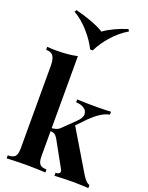

<svg xmlns="http://www.w3.org/2000/svg" viewBox="-189 -1155 964 1248"><g transform="rotate(20 292.5 -530.5)"><path d="M227 -783V-93Q227 -51 240.5 -36Q254 -21 287 -21V0Q268 -1 231.5 -2.5Q195 -4 157 -4Q118 -4 78.5 -2.5Q39 -1 19 0V-21Q54 -21 68.5 -36Q83 -51 83 -93V-663Q83 -708 69.5 -729.5Q56 -751 19 -751V-772Q51 -769 81 -769Q122 -769 159 -772.5Q196 -776 227 -783ZM553 -517V-497Q522 -491 491 -471Q460 -451 428 -420L351 -340L361 -359L532 -73Q543 -55 555 -41Q567 -27 584 -21V0Q569 -1 539 -2.5Q509 -4 479 -4Q442 -4 405 -2.5Q368 -1 350 0V-21Q370 -21 377 -30.5Q384 -40 375 -55L276 -234Q264 -253 252.5 -258.5Q241 -264 222 -265V-284Q243 -286 258.5 -291Q274 -296 287 -310L363 -384Q397 -416 397 -441Q397 -466 375.5 -481Q354 -496 319 -497V-517Q347 -516 380 -515Q413 -514 436 -514Q456 -514 478.5 -514.5Q501 -515 521 -515.5Q541 -516 553 -517ZM476 -1061 484 -1047Q427 -1014 379.5 -960.5Q332 -907 305 -851H287Q260 -906 212.5 -960Q165 -1014 108 -1047L116 -1061Q174 -1047 228.5 -1026.5Q283 -1006 316 -985Q344 -1006 387 -1026.5Q430 -1047 476 -1061Z"/></g></svg>

Font: Playfair Display
Style: Bold
Weight: 700
Designer: Claus Eggers Sørensen
Foundry: Claus Eggers Sørensen
Version: Version 1.203